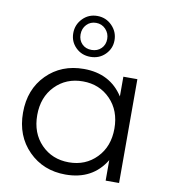

<svg xmlns="http://www.w3.org/2000/svg" viewBox="-88 -877 849 958"><g transform="rotate(10 336.5 -398.5)"><path d="M328 -595Q284 -595 254 -624.5Q224 -654 224 -697Q224 -740 254 -771Q284 -802 328 -802Q372 -802 402.5 -771Q433 -740 433 -697Q433 -655 403 -625Q373 -595 328 -595ZM261 -697Q261 -668 279.5 -649Q298 -630 328 -630Q358 -630 377 -649Q396 -668 396 -697Q396 -726 376.5 -746.5Q357 -767 328 -767Q299 -767 280 -747Q261 -727 261 -697ZM508 -526H579V0H511V-104Q445 5 308 5Q195 5 120.5 -70Q46 -145 46 -263Q46 -381 120 -455.5Q194 -530 308 -530Q441 -530 508 -426ZM314 -58Q398 -58 453.5 -115Q509 -172 509 -263Q509 -354 453.5 -411Q398 -468 314 -468Q229 -468 173.5 -411Q118 -354 118 -263Q118 -172 173.5 -115Q229 -58 314 -58Z"/></g></svg>

Font: mBank
Style: Regular
Weight: 400
Designer: Julieta Ulanovsky
Foundry: Julieta Ulanovsky
Version: Version 7.200;PS 007.200;hotconv 1.0.88;makeotf.lib2.5.64775